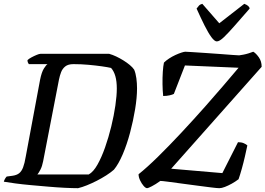

<svg xmlns="http://www.w3.org/2000/svg" viewBox="-31 -986 1391 1006"><path d="M378 0Q350 0 309 -2Q268 -4 222 -8Q176 -12 131 -16Q86 -20 49 -25Q12 -30 -11 -34Q-9 -42 -4.5 -49.5Q0 -57 4 -61L34 -65Q56 -68 69 -78Q82 -88 90 -109Q98 -130 104 -166L179 -568Q187 -608 199 -627Q211 -646 218 -650H120Q117 -654 115 -659Q113 -664 113 -671Q120 -678 134 -685.5Q148 -693 161.5 -698.5Q175 -704 181 -704H541Q559 -699 578 -690Q597 -681 615.5 -669.5Q634 -658 649 -645.5Q664 -633 672 -621Q680 -602 683.5 -576Q687 -550 687 -523Q687 -475 677 -414Q667 -353 650.5 -291Q634 -229 612 -177.5Q590 -126 566 -97Q549 -82 525.5 -67Q502 -52 475.5 -38.5Q449 -25 424 -15Q399 -5 378 0ZM165 -72H434Q458 -85 479.5 -123Q501 -161 519.5 -213.5Q538 -266 552 -323.5Q566 -381 573.5 -433Q581 -485 581 -522Q581 -560 573.5 -586.5Q566 -613 551 -630Q534 -634 502.5 -638.5Q471 -643 432.5 -646.5Q394 -650 354 -650Q326 -650 311 -638Q296 -626 289 -607.5Q282 -589 278 -569L195 -141Q190 -115 181 -97.5Q172 -80 165 -72ZM740 0Q732 0 721.5 -12Q711 -24 703 -41Q695 -58 695 -73Q740 -109 797.5 -165.5Q855 -222 918.5 -290Q982 -358 1045 -429Q1090 -480 1136.5 -534Q1183 -588 1219 -631L938 -643L880 -494Q873 -490 857.5 -486.5Q842 -483 824 -483Q821 -511 820.5 -545Q820 -579 822 -609.5Q824 -640 828 -658Q839 -669 855 -679.5Q871 -690 888.5 -698Q906 -706 920 -710.5Q934 -715 940 -715Q947 -715 976 -713Q1005 -711 1044.5 -708.5Q1084 -706 1122.5 -703Q1161 -700 1189 -698Q1217 -696 1222 -696Q1230 -697 1243.5 -699.5Q1257 -702 1271.5 -706.5Q1286 -711 1296 -715Q1310 -707 1325 -686Q1340 -665 1340 -636L866 -102L1134 -79L1216 -241Q1234 -241 1246.5 -235.5Q1259 -230 1265 -224Q1260 -200 1252.5 -167Q1245 -134 1236 -102Q1227 -70 1219 -47Q1202 -34 1183 -23.5Q1164 -13 1147 -6.5Q1130 0 1118 0Q1107 0 1075 -4Q1043 -8 1001.5 -13.5Q960 -19 919 -24.5Q878 -30 848 -34Q818 -38 809 -38Q784 -20 764.5 -10Q745 0 740 0ZM1105 -769Q1093 -769 1076.5 -791.5Q1060 -814 1040.5 -853Q1021 -892 999 -941Q1005 -949 1011 -956Q1017 -963 1029 -966L1118 -864L1249 -966Q1262 -961 1269 -955Q1276 -949 1277 -941Q1234 -892 1200 -853Q1166 -814 1142.5 -791.5Q1119 -769 1105 -769Z"/></svg>

Font: Texturina Medium
Style: Italic
Weight: 500
Italic angle: -11°
Designer: Guillermo Torres Carreño
Foundry: Omnibus-Type
Version: Version 1.002